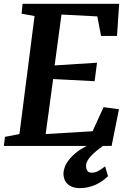

<svg xmlns="http://www.w3.org/2000/svg" viewBox="-24 -763 670 1004"><path d="M2 -47.4 77.6 -62 156.7 -679.2 88.9 -691.4 94.2 -743.2H599.1L587.9 -575.2H504.4L484.9 -677.2L297.4 -687L261.7 -420.9L483.4 -435.1L470.7 -338.4L253.9 -349.6L214.8 -62L460 -76.7L517.6 -202.6L598.1 -191.9L559.6 0H513.7Q495.1 13.7 479.2 26.9Q463.4 40 451.7 53Q439.9 65.9 433.1 78.1Q426.3 90.3 426.3 102.1Q425.8 113.3 428.2 120.6Q430.7 127.9 434.8 132.3Q439 136.7 444.3 138.4Q449.7 140.1 455.6 140.1Q472.7 140.1 488.8 131.6Q504.9 123 525.4 106.9L541 158.2Q528.3 170.4 512.9 181.6Q497.6 192.9 479 201.7Q460.4 210.4 439 215.6Q417.5 220.7 393.1 220.7Q371.1 220.7 355 214.6Q338.9 208.5 328.4 198Q317.9 187.5 312.7 173.6Q307.6 159.7 307.6 144Q308.1 130.4 313.7 113.3Q319.3 96.2 328.6 83.5Q340.8 65.9 353.8 53.2Q366.7 40.5 379.4 30.8Q392.1 21 404.8 13.7Q417.5 6.3 429.7 0H-3.9Z"/></svg>

Font: Merriweather Bold
Style: Italic
Weight: 700
Italic angle: -7°
Designer: Eben Sorkin ( eben@eyebytes.com )
Foundry: Eben Sorkin ( eben@eyebytes.com )
Version: Version 1.5; ttfautohint (v0.97) -l 13 -r 13 -G 200 -x 24 -f